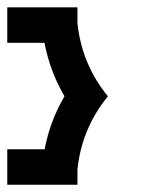

<svg xmlns="http://www.w3.org/2000/svg" viewBox="-20 -509 415 529"><path d="M102.5 -391.1H0V-488.8H193.4V-445.3Q205.1 -332 277.3 -243.7Q205.1 -155.3 193.4 -42V0H0V-97.7H103Q117.7 -175.8 157.7 -243.7Q117.7 -312 102.5 -391.1Z"/></svg>

Font: Arounder
Style: Regular
Weight: 400
Designer: Maxim Raikov
Foundry: Maxim Raikov
Version: Version 1.00 March 23, 2021, initial release